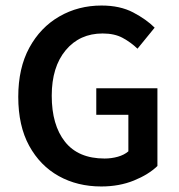

<svg xmlns="http://www.w3.org/2000/svg" viewBox="-20 -663 648 694"><path d="M346 11Q260 11 192.5 -26.5Q125 -64 85.5 -136Q46 -208 46 -313Q46 -417 86 -490.5Q126 -564 194.5 -603.5Q263 -643 347 -643Q414 -643 461.5 -618Q509 -593 539 -563L477 -487Q453 -510 423.5 -526Q394 -542 351 -542Q268 -542 217.5 -481.5Q167 -421 167 -317Q167 -211 215 -150.5Q263 -90 358 -90Q383 -90 406 -96.5Q429 -103 444 -116V-248H328V-344H549V-63Q517 -32 464 -10.5Q411 11 346 11Z"/></svg>

Font: Narnoor SemiBold
Style: Regular
Weight: 600
Designer: S. Sridhar Murthy
Foundry: SIL International
Version: Version 3.000